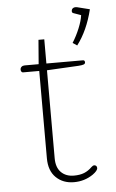

<svg xmlns="http://www.w3.org/2000/svg" viewBox="-52 -745 477 791"><g transform="rotate(-5 186.5 -349.0)"><path d="M266 -562Q283 -589 295.5 -619.5Q308 -650 311 -673L280 -684Q274 -686 274 -692Q274 -701 280.5 -705Q287 -709 297 -707L349 -694Q328 -608 284 -550ZM119 -98V-459H52Q48 -459 45.5 -462.5Q43 -466 43 -471Q43 -478 48 -482.5Q53 -487 61 -487H119L127 -587H151V-487H302Q310 -487 310 -478Q310 -472 303.5 -469.5Q297 -467 282 -466L151 -459V-95Q151 -57 171 -37Q191 -17 224 -17Q249 -17 266.5 -24Q284 -31 299 -46Q305 -52 311 -52Q315 -52 318.5 -49Q322 -46 322 -40Q322 -29 301 -14Q266 10 222 10Q177 10 148 -18Q119 -46 119 -98Z"/></g></svg>

Font: Maitree ExtraLight
Style: Regular
Weight: 275
Designer: CadsonDemak Team
Foundry: CadsonDemak
Version: Version 1.003